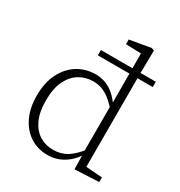

<svg xmlns="http://www.w3.org/2000/svg" viewBox="-177 -866 940 1002"><g transform="rotate(30 293.0 -365.0)"><path d="M222 -569V-601H553V-569ZM105 -230Q105 -161 126 -115.5Q147 -70 183.5 -47.5Q220 -25 265 -25Q312 -25 348.5 -47.5Q385 -70 422 -119L424 -108L425 -93Q402 -56 375.5 -33Q349 -10 318.5 1.5Q288 13 254 13Q194 13 148 -17Q102 -47 76.5 -101.5Q51 -156 51 -229Q51 -306 79 -362Q107 -418 155 -448Q203 -478 264 -478Q295 -478 323 -467.5Q351 -457 376.5 -435Q402 -413 425 -378H432L423 -353Q385 -397 349.5 -418.5Q314 -440 272 -440Q225 -440 187.5 -417.5Q150 -395 127.5 -348.5Q105 -302 105 -230ZM559 0 414 7 412 -91 411 -93V-379L413 -384L412 -690L320 -693V-721L447 -743L463 -737L461 -593V-35L559 -28Z"/></g></svg>

Font: Source Serif 4 18pt Light
Style: Regular
Weight: 300
Designer: Frank Grießhammer
Foundry: Adobe Systems Incorporated
Version: Version 4.004;hotconv 1.0.116;makeotfexe 2.5.65601